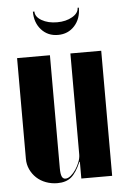

<svg xmlns="http://www.w3.org/2000/svg" viewBox="-51 -709 494 757"><g transform="rotate(-5 196.5 -331.0)"><path d="M239 -66H241V-36V0H363V-495H241V-95Q241 -81 235 -65.5Q229 -50 220 -36.5Q211 -23 200 -14Q189 -5 179 -5Q169 -5 164.5 -15Q160 -25 160 -48V-495H30V-96Q30 -74 39 -54.5Q48 -35 63.5 -20.5Q79 -6 100.5 2Q122 10 146 10Q180 10 200.5 -7Q221 -24 239 -66ZM285 -672H290Q290 -628 264.5 -600Q239 -572 199 -572Q159 -572 133.5 -600Q108 -628 108 -672H114Q114 -651 139 -636.5Q164 -622 200 -622Q235 -622 260 -636.5Q285 -651 285 -672Z"/></g></svg>

Font: Moniqa Black
Style: Regular
Weight: 900
Designer: Rajesh Rajput
Foundry: Rajesh Rajput
Version: Version 1.000